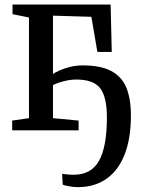

<svg xmlns="http://www.w3.org/2000/svg" viewBox="-20 -562 610 828"><path d="M316 245Q298 245 278.8 241.5Q259.5 238 250.5 234.5L248 187.5Q255.5 189 269.2 190.2Q283 191.5 298.5 191.5Q373.5 191.5 407.2 131Q441 70.5 441 -55Q441 -144 412 -181.5Q383 -219 309 -219Q281 -219 250.2 -210.5Q219.5 -202 202 -191.5V-238.5Q214 -248 235 -257.5Q256 -267 282.5 -273.5Q309 -280 336.5 -280Q413.5 -280 459.2 -256Q505 -232 524.8 -184Q544.5 -136 544.5 -64Q544.5 36 517.2 104.8Q490 173.5 439 209.2Q388 245 316 245ZM32.5 0V-42L105 -52.5V-486.5L34 -501V-542.5H457L462 -338H400L374 -489.5L208.5 -494.5V-52.5L319 -42V0Z"/></svg>

Font: Merriweather 48pt
Style: Regular
Weight: 400
Version: Version 2.100